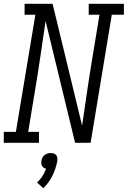

<svg xmlns="http://www.w3.org/2000/svg" viewBox="-33 -755 675 1015"><path d="M173 0H-13V-58H51L154 -677H97V-735H245L401 -91Q405 -116 408.5 -141.5Q412 -167 416 -193L424 -248Q431 -296 438.5 -344.5Q446 -393 454 -441L493 -677H436V-735H622V-677H558L446 0H364L208 -644Q204 -619 200.5 -593.5Q197 -568 193 -542L185 -487Q178 -439 170.5 -390.5Q163 -342 155 -294L116 -58H173ZM196 240 163 210Q180 194 191.5 175.5Q203 157 211 137Q204 136 198.5 132Q193 128 189.5 122.5Q186 117 185.5 110Q185 103 186 96Q187 87 191 79Q195 71 202 65Q209 59 218 56.5Q227 54 235 54Q243 54 251 56.5Q259 59 264 65Q269 71 270 79Q271 87 270 96Q263 135 244.5 173Q226 211 196 240Z"/></svg>

Font: Iosevka HT Light Extended
Style: Italic
Weight: 300
Width: 7
Italic angle: -9°
Monospace: yes
Designer: Belleve Invis
Foundry: Belleve Invis
Version: Version 32.3.0; ttfautohint (v1.8.4)